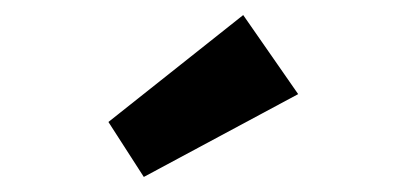

<svg xmlns="http://www.w3.org/2000/svg" viewBox="-20 -818 540 255"><path d="M171 -583 124 -656 303 -798 376 -693Z"/></svg>

Font: Lexend
Style: Bold
Weight: 700
Designer: Bonnie Shaver-Troup, Thomas Jockin
Foundry: Lexend
Version: Version 1.007; ttfautohint (v1.8.3)